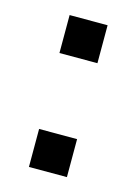

<svg xmlns="http://www.w3.org/2000/svg" viewBox="-72 -434 339 477"><g transform="rotate(15 97.5 -195.5)"><path d="M48.8 0V-97.7H146.5V0ZM48.8 -293V-390.6H146.5V-293Z"/></g></svg>

Font: BabelStone Runic Long Branch
Style: Regular
Weight: 400
Designer: Andrew West
Foundry: BabelStone
Version: Version 3.002 March 14, 2022